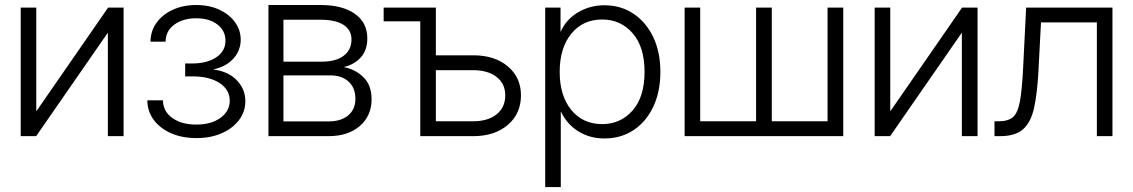

<svg xmlns="http://www.w3.org/2000/svg" viewBox="-20 -546 4544 770"><path d="M475.6 0H412.6V-413.6H411.6L125 0H63V-515.6H125.5V-101.6H127L413.6 -515.6H475.6Z M768.1 7.8Q709.5 7.8 665.3 -12Q621.1 -31.7 596.2 -65.7Q571.3 -99.6 570.8 -143.6H633.3Q634.3 -99.1 671.1 -72.8Q708 -46.4 767.1 -46.4Q827.1 -46.4 864.3 -73.5Q901.4 -100.6 901.4 -142.1Q901.4 -186 860.8 -212.9Q820.3 -239.7 751 -239.7H722.7V-291.5H751Q811 -291.5 847.7 -316.4Q884.3 -341.3 884.3 -382.8Q884.3 -422.4 852.3 -447.5Q820.3 -472.7 766.6 -472.7Q713.9 -472.7 679.2 -447.3Q644.5 -421.9 644 -378.9H583.5Q584 -422.4 608.2 -455.3Q632.3 -488.3 673.6 -507.1Q714.8 -525.9 767.1 -525.9Q819.3 -525.9 859.6 -507.1Q899.9 -488.3 922.6 -456.8Q945.3 -425.3 945.3 -386.7Q945.3 -343.8 916.3 -311.3Q887.2 -278.8 836.9 -268.1V-267.1Q896 -259.3 929.9 -223.9Q963.9 -188.5 963.9 -140.1Q963.9 -98.1 938.5 -64.5Q913.1 -30.8 868.9 -11.5Q824.7 7.8 768.1 7.8Z M1056.6 0V-525.9H1266.1Q1353 -525.9 1403.1 -490.7Q1453.1 -455.6 1453.1 -391.6Q1453.1 -345.2 1427.2 -316.2Q1401.4 -287.1 1358.4 -276.9Q1404.3 -268.6 1437.3 -236.6Q1470.2 -204.6 1470.2 -147.5Q1470.2 -82 1423.3 -41Q1376.5 0 1297.4 0ZM1116.7 -59.1H1297.4Q1348.1 -59.1 1376.7 -83.5Q1405.3 -107.9 1405.3 -149.9Q1405.3 -193.4 1378.2 -218.5Q1351.1 -243.7 1304.7 -243.7H1116.7ZM1116.7 -298.8H1272.5Q1327.1 -298.8 1358.4 -322.5Q1389.6 -346.2 1389.6 -387.7Q1389.6 -425.8 1357.7 -446.3Q1325.7 -466.8 1266.1 -466.8H1116.7Z M1518.6 -460.4V-515.6H1728V-324.2H1878.4Q1963.9 -324.2 2016.6 -279.8Q2069.3 -235.4 2069.3 -163.6Q2069.3 -90.3 2016.6 -45.2Q1963.9 0 1878.4 0H1665.5V-460.4ZM1728 -264.6V-59.6H1876.5Q1937 -59.6 1971.7 -87.6Q2006.3 -115.7 2006.3 -163.6Q2006.3 -210 1971.7 -237.3Q1937 -264.6 1876.5 -264.6Z M2166.5 204.1V-515.6H2228V-418.5H2228.5Q2250 -467.8 2297.9 -496.3Q2345.7 -524.9 2403.8 -524.9Q2469.7 -524.9 2520.3 -491.2Q2570.8 -457.5 2599.6 -397.5Q2628.4 -337.4 2628.4 -257.8Q2628.4 -178.2 2599.9 -117.9Q2571.3 -57.6 2520.8 -24.2Q2470.2 9.3 2403.8 9.3Q2345.7 9.3 2299.8 -19Q2253.9 -47.4 2230 -97.7H2229V204.1ZM2395 -48.3Q2468.8 -48.3 2516.8 -102.8Q2564.9 -157.2 2564.9 -257.8Q2564.9 -358.4 2516.8 -413.1Q2468.8 -467.8 2395 -467.8Q2317.4 -467.8 2271 -410.6Q2224.6 -353.5 2224.6 -257.8Q2224.6 -162.1 2271 -105.2Q2317.4 -48.3 2395 -48.3Z M2725.6 -515.6H2788.1V-59.6H3012.2V-515.6H3075.2V-59.6H3298.8V-515.6H3361.8V0H2725.6Z M3900.4 0H3837.4V-413.6H3836.4L3549.8 0H3487.8V-515.6H3550.3V-101.6H3551.8L3838.4 -515.6H3900.4Z M3968.3 0V-59.6H3985.4Q4022.9 -59.6 4042.5 -76.4Q4062 -93.3 4070.6 -140.9Q4079.1 -188.5 4083.5 -280.3L4095.2 -515.6H4441.4V0H4378.9V-456.1H4154.8L4144.5 -259.3Q4139.6 -168.9 4126.7 -111.8Q4113.8 -54.7 4082.5 -27.3Q4051.3 0 3991.2 0Z"/></svg>

Font: Inter Display Light
Style: Regular
Weight: 300
Designer: Rasmus Andersson
Foundry: rsms
Version: Version 4.000;git-a52131595